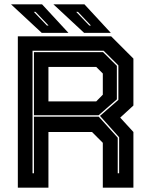

<svg xmlns="http://www.w3.org/2000/svg" viewBox="-20 -868 694 888"><path d="M62.5 0V-700H494L597 -597V-380L536 -324L597 -257.5V0H455.5V-207.5L405.5 -257.5H204V0ZM130.5 -66.5H137V-328.5H436.5L524.5 -231V-66.5H531V-233L442.5 -332L527.5 -406V-565.5L459 -633.5H130.5ZM204 -399H425L455.5 -430V-528L425 -558.5H204ZM137 -335V-627H456.5L520.5 -563.5V-408.5L436 -335ZM492.5 -716H369L227 -848H370.5ZM400.5 -750 340.5 -813H332.5L393 -750ZM296.5 -716H173L31 -848H174.5ZM204.5 -750 144.5 -813H136.5L197 -750Z"/></svg>

Font: Tourney ExtraBold
Style: Regular
Weight: 800
Designer: Tyler Finck
Foundry: Etcetera Type Co
Version: Version 1.015